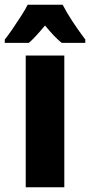

<svg xmlns="http://www.w3.org/2000/svg" viewBox="-57 -786 378 806"><path d="M213 0H51V-553H213ZM206 -766Q240 -701 301 -620V-606H202Q172 -630 132 -679Q88 -626 64 -606H-37V-620Q-23 -637 -4 -665Q15 -693 33 -721Q51 -749 59 -766Z"/></svg>

Font: Noto Sans Malayalam ExtraCondensed Black
Style: Regular
Weight: 900
Width: 2
Designer: Jelle Bosma - Monotype Design Team
Foundry: Monotype Imaging Inc.
Version: Version 2.104; ttfautohint (v1.8.4.7-5d5b)